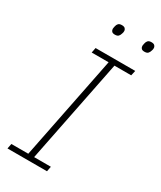

<svg xmlns="http://www.w3.org/2000/svg" viewBox="-218 -948 857 1023"><g transform="rotate(30 211.0 -437.0)"><path d="M257 0H14L20 -31H124L251 -667H147L153 -698H397L390 -667H287L160 -31H263ZM206 -811Q192 -811 186.5 -817.5Q181 -824 181 -833Q181 -837 182 -840.5Q183 -844 184 -850Q186 -860 192.5 -867Q199 -874 214 -874Q228 -874 234 -867.5Q240 -861 240 -852Q240 -848 239.5 -844.5Q239 -841 237 -836Q234 -825 227.5 -818Q221 -811 206 -811ZM388 -811Q374 -811 368.5 -817.5Q363 -824 363 -833Q363 -837 364 -840.5Q365 -844 366 -850Q368 -860 374.5 -867Q381 -874 396 -874Q410 -874 416 -867.5Q422 -861 422 -852Q422 -848 421.5 -844.5Q421 -841 419 -836Q416 -825 409.5 -818Q403 -811 388 -811Z"/></g></svg>

Font: IBM Plex Sans ExtraLight
Style: Italic
Weight: 250
Italic angle: -11.31°
Designer: Mike Abbink, Paul van der Laan, Pieter van Rosmalen
Foundry: Bold Monday
Version: Version 3.201